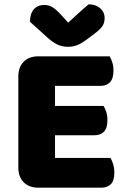

<svg xmlns="http://www.w3.org/2000/svg" viewBox="-20 -867 588 890"><path d="M158 3Q115 3 90 -22Q65 -47 65 -90V-513Q65 -556 90 -581Q115 -606 158 -606H488Q495 -595 500.5 -578Q506 -561 506 -540Q506 -503 490 -486Q474 -469 446 -469H235V-376H460Q467 -365 472.5 -348Q478 -331 478 -310Q478 -273 462 -256.5Q446 -240 418 -240H235V-135H492Q499 -124 504.5 -106Q510 -88 510 -67Q510 -30 494 -13.5Q478 3 450 3ZM296 -762Q321 -785 345 -807Q369 -829 391 -847Q423 -847 444 -829Q465 -811 465 -783Q465 -762 455 -746.5Q445 -731 417 -710L389 -689Q360 -667 340 -658.5Q320 -650 296 -650Q266 -650 244 -661.5Q222 -673 202 -691L119 -766Q119 -803 136.5 -823.5Q154 -844 186 -844Q206 -844 223.5 -833.5Q241 -823 269 -792Z"/></svg>

Font: Baloo 2 Latin ExtraBold
Style: Regular
Weight: 400
Designer: Sarang Kulkarni and Ek Type
Foundry: Ek Type
Version: Version 1.001